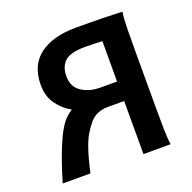

<svg xmlns="http://www.w3.org/2000/svg" viewBox="-127 -844 969 971"><g transform="rotate(-20 357.5 -359.0)"><path d="M483.4 -285.6H392.1Q365.7 -285.6 341.1 -275.4Q316.4 -265.1 300.3 -246.6Q278.8 -221.7 261.7 -192.9Q244.6 -164.1 229.5 -118.9Q214.4 -73.7 197.8 0H48.8Q66.4 -60.5 86.9 -118.4Q107.4 -176.3 129.4 -222.7Q151.4 -269 173.3 -295.4Q191.4 -316.9 219.7 -335.9Q175.8 -359.4 145.3 -401.6Q114.7 -443.8 114.7 -505.4Q114.7 -611.3 185.3 -664.6Q255.9 -717.8 380.9 -717.8Q466.8 -717.8 532 -716.3Q597.2 -714.8 629.9 -712.9Q624.5 -683.6 623.5 -621.8Q622.6 -560.1 622.6 -488.3V-212.4Q622.6 -140.1 623.5 -84.7Q624.5 -29.3 629.9 0H483.4ZM483.4 -390.6V-607.9Q463.9 -608.9 440.2 -609.6Q416.5 -610.4 390.6 -610.4Q312 -610.4 281.7 -582.5Q251.5 -554.7 251.5 -502.9Q251.5 -445.8 293.2 -418.2Q335 -390.6 395.5 -390.6Z"/></g></svg>

Font: Andika
Style: Bold
Weight: 700
Designer: Victor Gaultney, Annie Olsen, Julie Remington, Don Collingsworth, Eric Hays, Becca Hirsbrunner
Foundry: SIL International
Version: Version 6.101